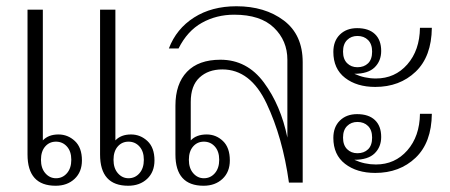

<svg xmlns="http://www.w3.org/2000/svg" viewBox="-20 -584 1439 614"><path d="M68 -553H117V-135Q135 -154 167 -154Q197 -154 219.5 -133Q242 -112 242 -71Q242 -34 218.5 -12Q195 10 158 10Q68 10 68 -90ZM300 -553H349V-135Q367 -154 399 -154Q429 -154 451.5 -133Q474 -112 474 -71Q474 -34 450.5 -12Q427 10 390 10Q300 10 300 -90ZM159 -14Q180 -14 194 -30Q208 -46 208 -73Q208 -100 194 -115.5Q180 -131 159 -131Q138 -131 124.5 -115.5Q111 -100 111 -73Q111 -46 125 -30Q139 -14 159 -14ZM391 -14Q412 -14 426 -30Q440 -46 440 -73Q440 -100 426 -115.5Q412 -131 391 -131Q370 -131 356.5 -115.5Q343 -100 343 -73Q343 -46 357 -30Q371 -14 391 -14Z M541 -90V-246Q541 -316 578 -354.5Q615 -393 685 -393Q770 -393 824 -320Q878 -247 899 -144V-393Q899 -454 856 -495.5Q813 -537 729 -537Q672 -537 625.5 -511Q579 -485 551 -429H520Q544 -492 600.5 -528Q657 -564 736 -564Q827 -564 887.5 -518.5Q948 -473 948 -385V0H904Q884 -144 832.5 -253Q781 -362 691 -362Q646 -362 618 -336Q590 -310 590 -258V-135Q608 -154 641 -154Q671 -154 693 -133Q715 -112 715 -71Q715 -34 691.5 -12Q668 10 631 10Q541 10 541 -90ZM681 -73Q681 -100 667 -115.5Q653 -131 632 -131Q611 -131 597.5 -115.5Q584 -100 584 -73Q584 -46 598 -30Q612 -14 632 -14Q653 -14 667 -30Q681 -46 681 -73Z M1122 -494Q1159 -494 1179 -475Q1199 -456 1199 -421Q1199 -389 1178 -368.5Q1157 -348 1113 -348Q1146 -333 1182 -333Q1243 -333 1282.5 -378Q1322 -423 1323 -495H1361Q1360 -403 1309 -354.5Q1258 -306 1180 -306Q1121 -306 1083.5 -335Q1046 -364 1046 -418Q1046 -453 1067 -473.5Q1088 -494 1122 -494ZM1123 -369Q1144 -369 1157 -381.5Q1170 -394 1170 -419Q1170 -443 1157 -456Q1144 -469 1123 -469Q1103 -469 1090 -456Q1077 -443 1077 -419Q1077 -395 1090 -382Q1103 -369 1123 -369ZM1122 -219Q1159 -219 1179 -200Q1199 -181 1199 -146Q1199 -114 1178 -93.5Q1157 -73 1113 -73Q1146 -58 1182 -58Q1243 -58 1282.5 -103Q1322 -148 1323 -220H1361Q1360 -128 1309 -79.5Q1258 -31 1180 -31Q1121 -31 1083.5 -60Q1046 -89 1046 -143Q1046 -178 1067 -198.5Q1088 -219 1122 -219ZM1123 -94Q1144 -94 1157 -106.5Q1170 -119 1170 -144Q1170 -168 1157 -181Q1144 -194 1123 -194Q1103 -194 1090 -181Q1077 -168 1077 -144Q1077 -120 1090 -107Q1103 -94 1123 -94Z"/></svg>

Font: Trirong ExtraLight
Style: Regular
Weight: 275
Designer: Katatrad Team
Foundry: CadsonDemak
Version: Version 1.001